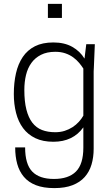

<svg xmlns="http://www.w3.org/2000/svg" viewBox="-20 -757 568 986"><path d="M259 209Q203 209 164.5 194Q126 179 102.5 151Q79 123 68.5 85Q58 47 58 0H109Q109 86 145.5 124Q182 162 257 162Q332 162 370 124Q408 86 408 1V-103Q355 -29 254 -29Q200 -29 161.5 -47.5Q123 -66 98.5 -99Q74 -132 62.5 -177Q51 -222 51 -274Q51 -332 62 -380.5Q73 -429 97 -464.5Q121 -500 159.5 -519.5Q198 -539 254 -539Q311 -539 351 -516.5Q391 -494 414 -456L423 -530H467L462 -410Q462 -405 461.5 -400Q461 -395 461 -390V7Q461 51 450 88Q439 125 415 152Q391 179 352.5 194Q314 209 259 209ZM264 -78Q290 -78 312 -85Q334 -92 352.5 -104Q371 -116 385 -131.5Q399 -147 408 -163V-405Q399 -419 386.5 -434Q374 -449 356.5 -462Q339 -475 316 -483Q293 -491 264 -491Q221 -491 190.5 -475.5Q160 -460 141 -433.5Q122 -407 113.5 -371.5Q105 -336 105 -295Q105 -236 115.5 -194.5Q126 -153 146 -127Q166 -101 195.5 -89.5Q225 -78 264 -78ZM298 -665H226V-737H298Z"/></svg>

Font: Tanohe Sans Light
Style: Regular
Weight: 300
Designer: Village Type and Design LLC & Cristiano Sobral
Foundry: Cooper Hewitt Smithsonian Design Museum
Version: Version 1.00;September 29, 2021;FontCreator 13.0.0.2655 64-b